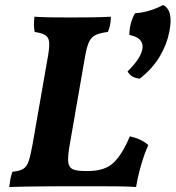

<svg xmlns="http://www.w3.org/2000/svg" viewBox="-20 -746 703 769"><path d="M17 3Q19 -13 21.5 -28Q24 -43 30 -58Q59 -61 73.5 -70Q88 -79 95.5 -102.5Q103 -126 111 -171L173 -526Q179 -562 176.5 -580Q174 -598 160 -606Q146 -614 119 -618Q116 -631 116 -647Q116 -663 118 -679Q150 -677 186 -676.5Q222 -676 264 -676Q299 -676 342.5 -676.5Q386 -677 424 -679Q424 -645 412 -618Q379 -614 361.5 -605Q344 -596 335 -574.5Q326 -553 319 -510L258 -159Q251 -117 253.5 -96Q256 -75 272 -68Q288 -61 322 -61H333Q400 -61 435 -94.5Q470 -128 500 -200Q546 -190 574 -165Q560 -135 546.5 -89.5Q533 -44 525 3Q498 1 459 0.5Q420 0 377.5 0Q335 0 297 0Q269 0 231 0Q193 0 152.5 0.5Q112 1 76 1.5Q40 2 17 3ZM540 -431Q505 -434 491 -460Q548 -516 551 -555.5Q554 -595 498 -606Q498 -629 504 -652Q510 -675 521 -693Q552 -695 582 -704.5Q612 -714 633 -726Q676 -705 658 -618Q649 -570 620.5 -521Q592 -472 540 -431Z"/></svg>

Font: Vollkorn
Style: Bold Italic
Weight: 700
Italic angle: -11°
Designer: Friedrich Althausen
Foundry: Friedrich Althausen
Version: Version 5.000; ttfautohint (v1.8.3)